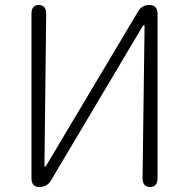

<svg xmlns="http://www.w3.org/2000/svg" viewBox="-20 -749 757 769"><path d="M138 0Q106 0 106 -36V-693Q106 -729 135 -729Q165 -729 165 -693L158 -86Q158 -81 160 -81Q162 -81 167 -89L533 -703Q548 -729 578 -729Q611 -729 611 -693V-36Q611 0 581 0Q551 0 551 -36L559 -643Q559 -648 556.5 -648Q554 -648 549 -640L184 -26Q169 0 138 0Z"/></svg>

Font: Resource Han Rounded KR Light
Style: Regular
Weight: 300
Designer: Cyano Hao (round all glyphs); Ryoko NISHIZUKA 西塚涼子 (kana, bopomofo & ideographs); Paul D. Hunt (Latin, Greek & Cyrillic)
Foundry: Cyano Hao
Version: 0.990